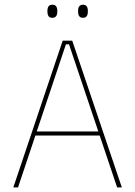

<svg xmlns="http://www.w3.org/2000/svg" viewBox="-20 -816 588 836"><path d="M38 0 253 -639H294.5L510.5 0H490L280.5 -623H267L58.5 0ZM127 -226V-243.5H421V-226ZM208 -738.5Q197 -738.5 191.8 -745.2Q186.5 -752 186.5 -766V-769Q186.5 -782 191.8 -788.8Q197 -795.5 208 -795.5Q219 -795.5 224.2 -788.8Q229.5 -782 229.5 -769V-766Q229.5 -752 224.2 -745.2Q219 -738.5 208 -738.5ZM341.5 -738.5Q330.5 -738.5 325.2 -745.2Q320 -752 320 -766V-769Q320 -782 325.2 -788.8Q330.5 -795.5 341.5 -795.5Q352 -795.5 357.2 -788.8Q362.5 -782 362.5 -769V-766Q362.5 -752 357.2 -745.2Q352 -738.5 341.5 -738.5Z"/></svg>

Font: Anek Odia Thin
Style: Regular
Weight: 250
Version: Version 1.003